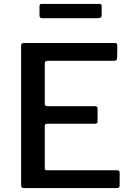

<svg xmlns="http://www.w3.org/2000/svg" viewBox="-20 -962 676 982"><path d="M102 -742H568Q580 -742 580 -729L579 -666Q579 -651 564 -651H224Q209 -651 209 -638V-432Q209 -419 222 -419H466Q479 -419 479 -407V-340Q479 -329 466 -329H221Q209 -329 209 -318V-102Q209 -96 211.5 -93.5Q214 -91 219 -91H578Q586 -91 589 -88.5Q592 -86 592 -79V-13Q592 0 578 0H105Q95 0 91.5 -3.5Q88 -7 88 -16V-727Q88 -735 91 -738.5Q94 -742 102 -742ZM500 -884Q500 -869 482 -869H195Q182 -869 182 -883V-930Q182 -942 192 -942H490Q500 -942 500 -931Z"/></svg>

Font: Libre Franklin Medium
Style: Regular
Weight: 500
Designer: Pablo Impallari, Rodrigo Fuenzalida
Foundry: Impallari Type
Version: Version 1.002; ttfautohint (v1.5)